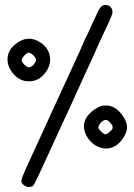

<svg xmlns="http://www.w3.org/2000/svg" viewBox="-20 -733 547 783"><path d="M340.8 -601.6Q352.5 -628.9 363.3 -650.9Q374 -672.9 377.9 -682.6Q386.7 -703.1 398.4 -710Q404.3 -713.9 409.2 -712.9Q412.1 -711.9 415 -711.9Q426.8 -711.9 434.6 -699.2Q439.5 -690.4 438.5 -682.6Q438.5 -674.8 428.7 -653.3Q426.8 -649.4 422.9 -640.6Q406.2 -604.5 397.5 -585.9Q387.7 -565.4 379.9 -547.9Q372.1 -529.3 352.5 -486.3Q339.8 -459 326.2 -429.7Q291 -351.6 265.6 -295.9Q230.5 -221.7 183.6 -118.2Q124 13.7 115.2 24.4Q110.4 29.3 95.7 29.3Q95.7 31.2 88.9 28.3Q65.4 18.6 67.4 2.9Q68.4 -7.8 85.9 -45.9Q98.6 -72.3 143.6 -171.9L190.4 -274.4Q237.3 -377 264.6 -435.5Q286.1 -482.4 307.6 -529.3Q318.4 -553.7 327.1 -574.2Q335 -589.8 340.8 -601.6ZM167 -439.5Q139.6 -401.4 99.6 -401.4Q57.6 -400.4 29.3 -438.5Q10.7 -462.9 10.7 -489.3Q9.8 -529.3 47.9 -556.6Q94.7 -591.8 143.6 -560.5Q175.8 -540 182.6 -506.8Q190.4 -472.7 167 -439.5ZM121.1 -474.6Q127 -483.4 127 -489.3Q127 -495.1 119.1 -503.9Q107.4 -517.6 96.7 -517.6Q96.7 -521.5 85.9 -512.7Q70.3 -499 68.4 -488.3V-487.3Q68.4 -477.5 85.9 -463.9Q97.7 -455.1 97.7 -459H98.6Q110.4 -459 121.1 -474.6ZM410.2 -127Q366.2 -130.9 339.8 -168Q322.3 -192.4 322.3 -216.8V-218.8Q322.3 -254.9 363.3 -285.2Q387.7 -302.7 405.3 -302.7H413.1Q450.2 -302.7 478.5 -263.7Q498 -238.3 498 -212.9Q498 -194.3 483.4 -171.9Q455.1 -127 410.2 -127ZM409.2 -185.5Q410.2 -185.5 411.1 -185.5Q417 -185.5 431.6 -199.2Q438.5 -206.1 438.5 -208Q438.5 -209 439.5 -214.8L438.5 -218.8L437.5 -222.7Q435.5 -224.6 431.6 -229.5Q420.9 -243.2 415 -243.2Q413.1 -243.2 413.1 -244.1L405.3 -243.2Q387.7 -234.4 381.8 -216.8Q380.9 -215.8 380.9 -214.8V-212.9Q380.9 -208 391.6 -197.3Q402.3 -186.5 409.2 -185.5ZM9.8 -487.3Q9.8 -487.3 9.8 -488.3Q9.8 -487.3 9.8 -487.3Z"/></svg>

Font: otype
Style: Regular
Weight: 400
Designer: ironsmith
Version: 4